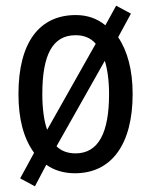

<svg xmlns="http://www.w3.org/2000/svg" viewBox="-20 -600 533 676"><path d="M447 -269C447 -353 429 -420 396 -469L441 -552L389 -580L351 -511C322 -535 287 -547 247 -547C118 -547 45 -450 45 -269C45 -181 63 -113 100 -62L51 28L103 56L143 -20C171 0 205 10 244 10C372 10 447 -91 447 -269ZM129 -269C129 -405 164 -476 246 -476C275 -476 299 -467 317 -446L146 -143C135 -174 129 -217 129 -269ZM364 -269C364 -133 327 -60 246 -60C219 -60 196 -68 179 -85L349 -386C358 -357 364 -317 364 -269Z"/></svg>

Font: Noto Sans Myanmar UI Condensed
Style: Regular
Weight: 400
Width: 3
Designer: Monotype Design Team
Foundry: Monotype Imaging Inc.
Version: Version 2.103